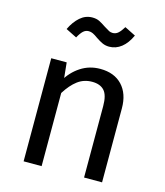

<svg xmlns="http://www.w3.org/2000/svg" viewBox="-115 -861 815 948"><g transform="rotate(15 293.0 -387.0)"><path d="M343 -539Q415 -539 455.5 -496Q496 -453 496 -378V0H404V-365Q404 -421 383 -444Q362 -467 321 -467Q279 -467 247 -443Q215 -419 187 -374L171 -432Q199 -481 243.5 -510Q288 -539 343 -539ZM174 -527 187 -398V0H95V-527ZM356 -656Q337 -656 321.5 -663Q306 -670 287 -683Q272 -694 261.5 -699Q251 -704 240 -704Q224 -704 212 -693Q200 -682 187 -658L131 -686Q150 -726 177.5 -750Q205 -774 240 -774Q261 -774 276 -766.5Q291 -759 310 -746Q329 -734 337 -730Q345 -726 356 -726Q371 -726 383 -736.5Q395 -747 409 -770L465 -742Q446 -700 418 -678Q390 -656 356 -656Z"/></g></svg>

Font: Firava
Style: Regular
Weight: 400
Designer: Carrois Corporate & Edenspiekermann AG
Foundry: Greg Finn Gibson
Version: Version 5.000